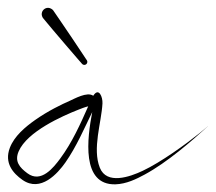

<svg xmlns="http://www.w3.org/2000/svg" viewBox="-20 -474 554 493"><path d="M103.3 -453.9C94.3 -453.8 87.1 -446.5 87.1 -437.5C87.1 -434.5 88.6 -430.1 90.4 -427.7C93.6 -423.5 102.1 -413.5 115 -398.2C123.7 -387.9 138 -371.2 148.3 -359.1C160.8 -344.4 170 -333.7 177.7 -324.9C184.8 -316.9 188.4 -312.9 189.4 -311.5C189.4 -311.5 190 -310.7 190.1 -310.7C189.9 -310.9 190.4 -310.2 190.3 -310.4C191.6 -308.7 194.4 -307.3 196.5 -307.3C200.8 -307.3 204.3 -310.8 204.3 -315.1C204.3 -316.6 203.6 -318.7 202.7 -319.9C202.8 -319.7 202.6 -320 202.5 -320.2C202.5 -320.1 201.8 -321.1 201.8 -321C200.8 -322.4 197.9 -326.9 192 -335.8C185.6 -345.6 177.8 -357.3 167 -373.3C157.8 -386.8 147.4 -402.2 138.2 -415.8C127.1 -432.2 119.6 -443.4 116.6 -447.4C113.9 -451 108 -453.9 103.5 -453.9C103.4 -453.9 103.3 -453.9 103.3 -453.9ZM514.1 -150.2 514.1 -150.2H514.1H514.1C514.1 -150.2 504.1 -141.5 490.9 -130.9C457.3 -104 393.9 -57.8 346.6 -35.5C313.1 -19.6 253.9 0.9 236.3 -43.4C216.7 -92.6 240.5 -159.2 243.1 -208.4C244 -224.7 233.8 -250.8 219.4 -228.1C203.9 -239.4 170.6 -220.1 158.4 -214.8C139.1 -206.4 103.4 -189.3 70.2 -165.9C45 -148.1 16.7 -124.6 5.2 -94.3C-9.4 -55.6 13.1 -29.3 37.9 -11.9C84.6 20.4 128 -28.4 148 -56.9C176.2 -97.2 196.7 -145.1 216.8 -186.2C204.1 -119.8 187.9 1.8 276.6 -0.7C304.8 -1.7 330 -14.2 351.5 -25.8C410 -57.5 472.1 -111.8 513.5 -149.5C513.8 -149.8 514.2 -150.2 514.2 -150.2L514.2 -150.2V-150.2V-150.2C514.2 -150.2 514.2 -150.2 514.2 -150.2V-150.2V-150.2C514.2 -150.2 514.2 -150.2 514.2 -150.2V-150.2V-150.2V-150.2V-150.2V-150.2V-150.2C514.2 -150.2 514.2 -150.2 514.2 -150.2V-150.2V-150.2C514.2 -150.2 514.2 -150.2 514.2 -150.2H514.2H514.2L514.2 -150.2H514.2H514.2C514.2 -150.2 514.2 -150.2 514.2 -150.2H514.2H514.2H514.1H514.1H514.1H514.1H514.1C514.1 -150.2 514.1 -150.2 514.1 -150.2H514.1ZM206.5 -201C186.5 -155.7 165.3 -108.3 134.5 -66.7C117.8 -44.2 85.6 -2.6 50.2 -29.2C30.5 -43.8 16.7 -59.4 27.9 -85.3C49.6 -135.9 139 -175.8 182.4 -192.8C188.7 -195.3 198.5 -199.1 206.5 -201Z"/></svg>

Font: Sinatra
Style: Regular
Weight: 400
Designer: Fahmi
Version: Version 0.1